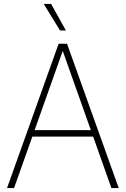

<svg xmlns="http://www.w3.org/2000/svg" viewBox="-20 -964 644 984"><path d="M16 0 280.5 -740H323.5L588.5 0H551L295.5 -720H307.5L52 0ZM132.5 -264 142.5 -297H461.5L471.5 -264ZM287.5 -808 204 -944H242L317.5 -808Z"/></svg>

Font: Encode Sans SC SemiCondensed Thin
Style: Regular
Weight: 250
Width: 4
Designer: Multiple Designers
Foundry: Impallari Type
Version: Version 3.002